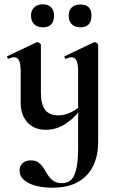

<svg xmlns="http://www.w3.org/2000/svg" viewBox="-20 -591 539 892"><path d="M170 -382V-161Q170 -107 189.5 -81Q209 -55 251 -55Q281 -55 312.5 -70.5Q344 -86 363 -111L368 -99Q334 -50 289.5 -19Q245 12 193 12Q138 12 107 -23Q76 -58 76 -113V-260Q76 -293 69 -309Q62 -325 46 -325Q34 -325 20 -318Q16 -317 14 -323Q12 -329 14 -330L149 -394Q151 -395 153 -395Q158 -395 164 -390.5Q170 -386 170 -382ZM436 -382V70Q436 131 413.5 178.5Q391 226 344 253.5Q297 281 222 281Q183 281 148.5 272.5Q114 264 92.5 246Q71 228 71 201Q71 180 85 167Q99 154 123 154Q146 154 159.5 164.5Q173 175 183 191Q193 207 203 223Q213 239 228.5 249.5Q244 260 269 260Q290 260 306.5 248Q323 236 333 200Q343 164 343 94V-260Q343 -293 335.5 -309Q328 -325 312 -325Q301 -325 287 -318Q283 -317 280.5 -323Q278 -329 281 -330L415 -394Q418 -395 420 -395Q425 -395 430.5 -390.5Q436 -386 436 -382ZM179 -464Q154 -464 139 -478.5Q124 -493 124 -519Q124 -543 139 -557Q154 -571 179 -571Q204 -571 217.5 -557Q231 -543 231 -519Q231 -464 179 -464ZM353 -464Q328 -464 313.5 -478.5Q299 -493 299 -519Q299 -543 313.5 -556.5Q328 -570 353 -570Q405 -570 405 -519Q405 -464 353 -464Z"/></svg>

Font: Cormorant Infant Light
Style: Regular
Weight: 300
Designer: Christian Thalmann (Catharsis Fonts)
Foundry: Catharsis Fonts
Version: Version 4.001